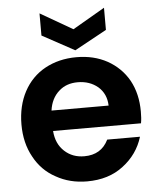

<svg xmlns="http://www.w3.org/2000/svg" viewBox="-55 -825 727 881"><g transform="rotate(-5 308.5 -384.5)"><path d="M584 -289C584 -289 584 -289 584 -289C584 -343 573 -391 550 -433C527 -474 494 -506 453 -529C411 -552 364 -563 311 -563C311 -563 311 -563 311 -563C256 -563 208 -551 166 -528C124 -505 91 -471 68 -428C45 -385 33 -334 33 -277C33 -277 33 -277 33 -277C33 -220 45 -170 69 -127C92 -84 125 -50 168 -27C210 -3 258 9 311 9C311 9 311 9 311 9C377 9 433 -8 478 -43C523 -77 554 -121 570 -174C570 -174 419 -174 419 -174C419 -174 419 -174 419 -174C397 -129 360 -107 308 -107C308 -107 308 -107 308 -107C272 -107 242 -118 217 -141C192 -164 178 -195 175 -235C175 -235 580 -235 580 -235C580 -235 580 -235 580 -235C583 -251 584 -269 584 -289ZM176 -329C176 -329 176 -329 176 -329C181 -366 196 -396 220 -417C243 -438 272 -448 307 -448C307 -448 307 -448 307 -448C344 -448 375 -437 400 -416C425 -394 438 -365 439 -329C439 -329 176 -329 176 -329ZM457 -778C457 -778 309 -692 309 -692C309 -692 160 -778 160 -778C160 -778 160 -676 160 -676C160 -676 309 -595 309 -595C309 -595 457 -676 457 -676C457 -676 457 -778 457 -778Z"/></g></svg>

Font: Girnar Poppins
Style: SemiBold
Weight: 500
Designer: Ninad Kale (Devanagari), Jonny Pinhorn (Latin)
Foundry: Indian Type Foundry
Version: ""